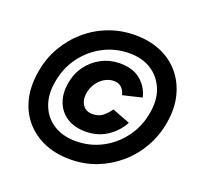

<svg xmlns="http://www.w3.org/2000/svg" viewBox="-126 -850 1034 998"><g transform="rotate(20 391.5 -350.5)"><path d="M384 -152Q324 -152 282.5 -178.5Q241 -205 223 -251.5Q205 -298 215 -357Q224 -413 255.5 -456Q287 -499 334 -523Q381 -547 435 -547Q506 -547 549 -511.5Q592 -476 605 -420L500 -395Q493 -421 477.5 -435.5Q462 -450 436 -450Q409 -450 385 -436Q361 -422 344.5 -398Q328 -374 322 -342Q316 -302 334 -276Q352 -250 387 -250Q422 -250 443.5 -267Q465 -284 483 -310L582 -272Q553 -218 502 -185Q451 -152 384 -152ZM359 11Q278 11 214.5 -16.5Q151 -44 109 -94Q67 -144 51 -211.5Q35 -279 49 -360Q61 -436 98 -500.5Q135 -565 190 -612.5Q245 -660 313.5 -686Q382 -712 459 -712Q539 -712 602.5 -684.5Q666 -657 707.5 -606.5Q749 -556 765.5 -488.5Q782 -421 768 -340Q755 -264 718.5 -200Q682 -136 626.5 -88.5Q571 -41 503.5 -15Q436 11 359 11ZM354 -88Q432 -88 498.5 -123Q565 -158 610 -219.5Q655 -281 668 -360Q681 -434 658 -491Q635 -548 585 -580.5Q535 -613 463 -613Q385 -613 318.5 -578Q252 -543 207 -481.5Q162 -420 149 -340Q136 -267 158.5 -209.5Q181 -152 231.5 -120Q282 -88 354 -88Z"/></g></svg>

Font: Figtree ExtraBold
Style: Italic
Weight: 800
Italic angle: -9.5°
Foundry: Erik Kennedy
Version: Version 2.001;gftools[0.9.30]